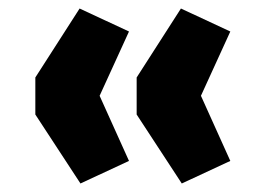

<svg xmlns="http://www.w3.org/2000/svg" viewBox="-20 -492 598 451"><path d="M169 -61 63 -223V-310L167 -472L283 -418L214 -267L283 -114ZM407 -61 301 -223V-310L405 -472L521 -418L452 -267L521 -114Z"/></svg>

Font: Nunito Sans Black
Style: Regular
Weight: 900
Designer: Vernon Adams
Foundry: Vernon Adams
Version: Version 3.006; ttfautohint (v1.8.3)